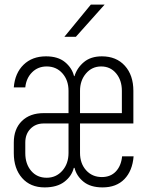

<svg xmlns="http://www.w3.org/2000/svg" viewBox="-20 -805 640 835"><path d="M40 -139V-185Q40 -244 75 -278.5Q110 -313 170 -313H278V-410Q278 -456 251.5 -486Q225 -516 183 -516Q145 -516 119.5 -490.5Q94 -465 90 -425H40Q45 -487 82.5 -523.5Q120 -560 180 -560Q232 -560 262.5 -535Q293 -510 302 -474H304Q315 -510 345 -535Q375 -560 423 -560Q486 -560 523 -519Q560 -478 560 -410V-268H328V-140Q328 -94 354.5 -64.5Q381 -35 423 -35Q461 -35 484 -59.5Q507 -84 511 -125H561Q556 -62 521 -26Q486 10 426 10Q374 10 343.5 -14.5Q313 -39 304 -75H301Q292 -39 260 -14.5Q228 10 174 10Q112 10 76 -31Q40 -72 40 -139ZM328 -313H510V-410Q510 -456 485 -486Q460 -516 420 -516Q380 -516 354 -485.5Q328 -455 328 -410ZM278 -140V-268H170Q135 -268 112.5 -245Q90 -222 90 -185V-139Q90 -92 115.5 -62Q141 -32 183 -32Q224 -32 251 -62.5Q278 -93 278 -140ZM310 -645H260L375 -785H435Z"/></svg>

Font: JetBrains Mono Extra Light
Style: Regular
Weight: 200
Monospace: yes
Designer: Philipp Nurullin, Konstantin Bulenkov
Foundry: JetBrains
Version: 2.002